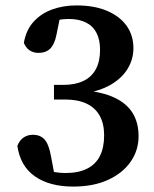

<svg xmlns="http://www.w3.org/2000/svg" viewBox="-20 -674 569 708"><path d="M250 14Q163 14 109 -23.5Q55 -61 44 -136Q52 -157 67 -167Q82 -177 101 -177Q129 -177 144.5 -159.5Q160 -142 168 -98L184 -13L139 -51Q161 -43 181 -39.5Q201 -36 222 -36Q269 -36 301 -52Q333 -68 348.5 -99Q364 -130 364 -175Q364 -217 348 -246.5Q332 -276 300 -291.5Q268 -307 221 -307H179V-361H214Q257 -361 287.5 -375.5Q318 -390 333.5 -419Q349 -448 349 -490Q349 -527 336 -552.5Q323 -578 297 -591Q271 -604 234 -604Q216 -604 196 -601Q176 -598 152 -591L204 -623L188 -545Q181 -510 165 -494.5Q149 -479 122 -479Q103 -479 89 -488.5Q75 -498 68 -516Q76 -563 103.5 -593.5Q131 -624 172 -639Q213 -654 262 -654Q329 -654 376 -633.5Q423 -613 447.5 -578Q472 -543 472 -496Q472 -456 451 -421Q430 -386 389 -362Q348 -338 288 -329V-341Q358 -335 403 -313.5Q448 -292 469.5 -256.5Q491 -221 491 -172Q491 -120 462 -78Q433 -36 379 -11Q325 14 250 14Z"/></svg>

Font: Source Serif 4 18pt SemiBold
Style: Regular
Weight: 600
Designer: Frank Grießhammer
Foundry: Adobe Systems Incorporated
Version: Version 4.004;hotconv 1.0.116;makeotfexe 2.5.65601